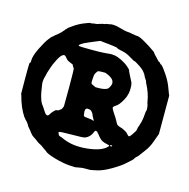

<svg xmlns="http://www.w3.org/2000/svg" viewBox="-90 -682 744 754"><g transform="rotate(15 282.0 -304.5)"><path d="M264 -592Q279 -597 306 -589.5Q333 -582 337.5 -582Q342 -582 349 -581Q356 -580 357.5 -579.5Q359 -579 361.5 -578.5Q364 -578 366.5 -578Q369 -578 372.5 -577Q376 -576 378 -576Q388 -578 413.5 -563Q439 -548 443.5 -544.5Q448 -541 455 -536.5Q462 -532 462.5 -530.5Q463 -529 466.5 -525Q470 -521 470 -521Q470 -521 476 -515Q489 -500 491 -500Q493 -500 495 -497.5Q497 -495 498.5 -493.5Q500 -492 501 -491.5Q502 -491 502.5 -491.5Q503 -492 504 -490Q512 -483 528 -459Q544 -435 552.5 -411.5Q561 -388 564 -382V-226Q558 -210 550.5 -189Q543 -168 528.5 -149Q514 -130 511 -125.5Q508 -121 503 -117Q498 -113 495.5 -108Q493 -103 488 -99Q483 -95 468.5 -81.5Q454 -68 421.5 -49Q389 -30 365 -25Q341 -20 340.5 -20Q340 -20 324.5 -20Q309 -20 303.5 -19Q298 -18 292 -17Q286 -16 286 -16Q284 -14 256.5 -16Q229 -18 194.5 -28Q160 -38 152 -47Q151 -48 148 -50Q145 -52 142 -54Q129 -64 123 -66.5Q117 -69 109.5 -75Q102 -81 93 -86.5Q84 -92 78.5 -100Q73 -108 66.5 -115Q60 -122 59.5 -124Q59 -126 54.5 -132.5Q50 -139 46.5 -142Q43 -145 40.5 -149Q38 -153 38 -151Q15 -185 3 -232Q1 -238 0.5 -238.5Q0 -239 0 -301.5Q0 -364 1 -364Q6 -366 5 -375Q5 -394 21 -426.5Q37 -459 48.5 -473.5Q60 -488 61 -487.5Q62 -487 65.5 -491Q69 -495 69.5 -495Q70 -495 73 -497.5Q76 -500 80 -503Q84 -506 85.5 -508Q87 -510 87.5 -510Q88 -510 91 -513Q94 -516 94 -516.5Q94 -517 95.5 -518.5Q97 -520 97 -520Q97 -520 99.5 -522.5Q102 -525 102 -526Q102 -527 106 -530Q110 -533 109 -534Q109 -535 128.5 -548.5Q148 -562 170 -570.5Q192 -579 192 -578Q193 -576 197.5 -577.5Q202 -579 210.5 -579.5Q219 -580 223 -582Q227 -584 231 -584.5Q235 -585 236 -586Q237 -587 241 -587Q250 -588 251 -590ZM401 -406 408 -392V-391Q408 -389 409 -386.5Q410 -384 410 -376Q412 -347 398 -322Q384 -297 373 -290.5Q362 -284 362 -279.5Q362 -275 370.5 -262Q379 -249 381 -246Q383 -243 386.5 -237Q390 -231 391.5 -227.5Q393 -224 396 -220Q401 -215 410.5 -212.5Q420 -210 424 -207.5Q428 -205 433.5 -202.5Q439 -200 445 -192.5Q451 -185 454.5 -187.5Q458 -190 463 -197Q476 -215 476 -220.5Q476 -226 481.5 -240.5Q487 -255 489 -273Q491 -291 491 -294.5Q491 -298 492.5 -300.5Q494 -303 493 -313.5Q492 -324 490.5 -327Q489 -330 488 -336Q483 -370 464 -406Q461 -411 462 -411.5Q463 -412 459.5 -417Q456 -422 455.5 -423Q455 -424 452.5 -428Q450 -432 450 -433.5Q450 -435 442.5 -445Q435 -455 422 -463.5Q409 -472 408.5 -472Q408 -472 403.5 -475Q399 -478 397.5 -477.5Q396 -477 395 -478Q394 -479 393 -479Q392 -479 375 -489.5Q358 -500 339.5 -503.5Q321 -507 319 -509.5Q317 -512 299.5 -514Q282 -516 278 -516.5Q274 -517 267.5 -517.5Q261 -518 258 -518.5Q255 -519 251 -519.5Q247 -520 244 -518.5Q241 -517 235.5 -515Q230 -513 227 -511.5Q224 -510 204.5 -502Q185 -494 176 -487.5Q167 -481 171 -479Q175 -477 219.5 -477Q264 -477 271 -478Q278 -479 284 -479Q290 -479 290 -479.5Q290 -480 295.5 -480Q301 -480 301.5 -480.5Q302 -481 314.5 -479.5Q327 -478 344.5 -469.5Q362 -461 374 -450.5Q386 -440 386 -438Q386 -436 388.5 -431Q391 -426 394 -419.5Q397 -413 401 -406ZM123 -429Q112 -426 100 -402Q88 -378 85 -367.5Q82 -357 80.5 -353.5Q79 -350 77.5 -344.5Q76 -339 75 -333Q68 -311 70.5 -295.5Q73 -280 75 -267.5Q77 -255 81 -242.5Q85 -230 87.5 -225.5Q90 -221 92.5 -217.5Q95 -214 95.5 -214Q96 -214 104 -201Q120 -173 129 -189Q133 -197 141 -205Q149 -213 151.5 -212.5Q154 -212 158 -213.5Q162 -215 162 -216Q162 -217 165.5 -218.5Q169 -220 172 -226Q175 -232 175.5 -235Q176 -238 176 -312Q176 -386 174 -389Q172 -392 170 -394.5Q168 -397 167.5 -399.5Q167 -402 165.5 -402.5Q164 -403 154.5 -407Q145 -411 142 -413.5Q139 -416 133.5 -423Q128 -430 123 -429ZM331 -356Q349 -387 298 -404Q272 -404 269.5 -402.5Q267 -401 266 -399Q265 -397 261.5 -392.5Q258 -388 257.5 -379.5Q257 -371 256.5 -368Q256 -365 256 -356.5Q256 -348 260 -346.5Q264 -345 276 -339Q321 -338 328 -351Q329 -352 331 -356ZM260 -223Q260 -215 272 -215Q275 -215 279.5 -214Q284 -213 288 -213Q292 -213 296 -211.5Q300 -210 302 -209.5Q304 -209 302.5 -212Q301 -215 297 -222Q293 -229 292.5 -232Q292 -235 287.5 -240.5Q283 -246 281 -247Q279 -248 277 -248.5Q275 -249 273 -249Q261 -252 259 -242Q258 -238 259 -231.5Q260 -225 260 -223ZM316 -168Q308 -146 288 -138Q281 -135 233 -135Q185 -135 182.5 -132Q180 -129 185 -123L186 -122Q181 -122 187.5 -118.5Q194 -115 194.5 -115.5Q195 -116 206 -111Q248 -92 306 -98Q362 -104 383 -125Q388 -130 387.5 -131.5Q387 -133 376.5 -135Q366 -137 357 -141.5Q348 -146 334.5 -164Q321 -182 316 -168ZM399 -135Q399 -135 396 -135Q390 -136 390.5 -133Q391 -130 394.5 -130Q398 -130 399 -135Z"/></g></svg>

Font: TT2020 Style E
Style: Regular
Weight: 400
Version: Version 00.2